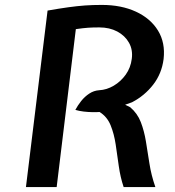

<svg xmlns="http://www.w3.org/2000/svg" viewBox="-20 -761 710 781"><path d="M85.5 0 173.5 -718Q222 -726.5 258.2 -731.5Q294.5 -736.5 326.2 -738.8Q358 -741 394.5 -741Q473.5 -741 533 -713.5Q592.5 -686 622.8 -636.5Q653 -587 645.5 -521Q638 -461.5 603 -416.5Q568 -371.5 517 -345L489 -335L509.5 -325Q539 -300 552.8 -264.2Q566.5 -228.5 573.5 -186Q580.5 -143.5 587.8 -96.2Q595 -49 612 0H483Q469.5 -40 463.2 -85.2Q457 -130.5 450.5 -173.8Q444 -217 429.8 -251.8Q415.5 -286.5 385 -305.5Q374 -304.5 356.8 -304.8Q339.5 -305 320.5 -307.2Q301.5 -309.5 286.5 -314Q296 -332 310.2 -350Q324.5 -368 343 -380.2Q361.5 -392.5 383.5 -394Q414 -395.5 442.8 -412.5Q471.5 -429.5 491.5 -457.5Q511.5 -485.5 516 -521.5Q521 -558 504.8 -587Q488.5 -616 457 -632.8Q425.5 -649.5 384 -649.5Q357 -649.5 338.5 -648.2Q320 -647 288.5 -642.5L210.5 0Z"/></svg>

Font: Expletus Sans SemiBold
Style: Italic
Weight: 600
Italic angle: -7°
Version: Version 7.500